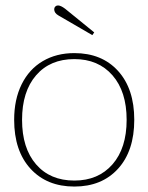

<svg xmlns="http://www.w3.org/2000/svg" viewBox="-20 -675 545 705"><path d="M195 -618Q179 -627 179 -641Q179 -647 183 -651Q187 -655 193 -655Q203 -655 219 -643L326 -556L319 -546ZM32 -235Q32 -310 59.5 -365.5Q87 -421 137 -450.5Q187 -480 253 -480Q354 -480 413.5 -414.5Q473 -349 473 -235Q473 -121 413.5 -55.5Q354 10 253 10Q152 10 92 -55.5Q32 -121 32 -235ZM445 -235Q445 -339 393 -398.5Q341 -458 253 -458Q164 -458 112.5 -398.5Q61 -339 61 -235Q61 -131 112.5 -71.5Q164 -12 253 -12Q341 -12 393 -71.5Q445 -131 445 -235Z"/></svg>

Font: Taviraj Thin
Style: Regular
Weight: 100
Designer: Katatrad Team
Foundry: CadsonDemak
Version: Version 1.030